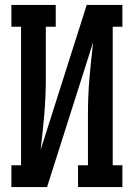

<svg xmlns="http://www.w3.org/2000/svg" viewBox="-20 -755 540 775"><path d="M26 0V-88H65V-647H26V-735H205V-647H165V-441Q165 -404 163.5 -368Q162 -332 159 -295.5Q156 -259 152 -222.5Q148 -186 144 -150L330 -735H474V-647H435V-88H474V0H295V-88H335V-294Q335 -331 336.5 -367Q338 -403 341 -439.5Q344 -476 348 -512.5Q352 -549 356 -585L170 0Z"/></svg>

Font: Iosevka Slab Semibold
Style: Regular
Weight: 600
Monospace: yes
Designer: Belleve Invis
Foundry: Belleve Invis
Version: Version 11.1.1; ttfautohint (v1.8.3)